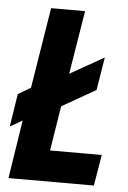

<svg xmlns="http://www.w3.org/2000/svg" viewBox="-53 -739 520 777"><g transform="rotate(5 206.5 -350.0)"><path d="M11 0 48 -237 -2 -208 19 -342 70 -372 123 -700H261L219 -442L357 -520L335 -386L198 -308L169 -126H379L358 0Z"/></g></svg>

Font: Georama SemiCondensed
Style: Bold Italic
Weight: 700
Width: 4
Italic angle: -9°
Designer: Jean-Baptiste Levee
Foundry: Production Type
Version: Version 1.000